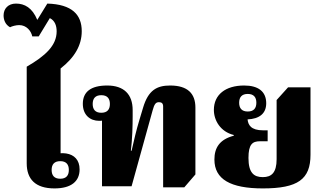

<svg xmlns="http://www.w3.org/2000/svg" viewBox="-50 -1039 1810 1071"><path d="M254 12C348 12 394 -28 394 -94C394 -147 364 -176 319 -183C306 -185 292 -185 288 -184V-657C366 -718 406 -786 406 -865C406 -957 352 -1015 214 -1019L158 -928C130 -996 87 -1019 39 -1019C-4 -1019 -30 -991 -30 -953C-30 -929 -21 -902 6 -887C17 -893 40 -899 57 -899C98 -899 124 -866 130 -836H166L228 -938C256 -924 266 -896 266 -864C266 -785 203 -727 99 -667V-128C99 -40 147 12 254 12ZM286 -42C253 -42 238 -60 238 -91C238 -122 253 -140 286 -140C319 -140 334 -122 334 -91C334 -60 319 -42 286 -42Z M860 6H978L1040 -66V-439C1040 -517 997 -562 899 -562C825 -562 777 -536 748 -438L727 -368C711 -316 696 -251 684 -198H680C688 -261 690 -339 690 -390V-425C690 -513 641 -562 548 -562C456 -562 412 -526 412 -460C412 -398 452 -365 503 -365C508 -365 514 -365 519 -366V0H684L801 -422C811 -459 819 -469 837 -469C852 -469 860 -462 860 -445ZM515 -410C482 -410 467 -428 467 -459C467 -490 482 -508 515 -508C548 -508 563 -490 563 -459C563 -428 548 -410 515 -410Z M1416 12C1612 12 1682 -39 1682 -176V-552H1557L1493 -481V-151C1493 -75 1464 -51 1416 -51C1366 -51 1336 -75 1336 -158C1336 -234 1358 -251 1400 -251H1443V-312H1418C1349 -312 1334 -343 1331 -373C1395 -376 1435 -404 1435 -463C1435 -529 1390 -562 1312 -562C1208 -562 1143 -511 1143 -426C1143 -367 1180 -304 1254 -286V-282C1175 -261 1146 -215 1146 -149C1146 -39 1236 12 1416 12ZM1332 -417C1299 -417 1284 -435 1284 -466C1284 -497 1299 -515 1332 -515C1365 -515 1380 -497 1380 -466C1380 -435 1365 -417 1332 -417Z"/></svg>

Font: Noto Serif Thai Black
Style: Regular
Weight: 900
Designer: Monotype Design Team
Foundry: Monotype Imaging Inc.
Version: Version 2.002